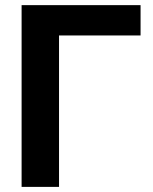

<svg xmlns="http://www.w3.org/2000/svg" viewBox="-20 -731 597 751"><path d="M529.8 -710.9H64.5V0H210.9V-592.3H529.8Z"/></svg>

Font: Roboto
Style: Bold
Weight: 700
Designer: Google
Version: Version 2.137; 2017